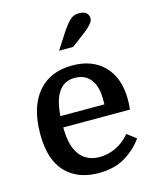

<svg xmlns="http://www.w3.org/2000/svg" viewBox="-119 -878 791 970"><g transform="rotate(-15 276.0 -393.0)"><path d="M511 -259H162Q162 -189 182 -143Q199 -105 229.5 -86Q260 -67 301 -67Q346 -67 388 -87Q430 -107 461 -145L508 -109Q473 -59 416.5 -24.5Q360 10 276 10Q204 10 151 -19.5Q98 -49 70 -106Q55 -137 48 -175Q41 -213 41 -257Q41 -397 105.5 -473.5Q170 -550 286 -550Q392 -550 453 -486.5Q514 -423 514 -311Q514 -300 513.5 -290.5Q513 -281 511 -259ZM282 -486Q174 -486 163 -318H393V-346Q393 -413 364 -449.5Q335 -486 282 -486ZM242 -639 291 -715Q321 -761 340.5 -778.5Q360 -796 386 -796Q414 -796 426 -784.5Q438 -773 438 -756Q438 -741 419.5 -721.5Q401 -702 353 -667L315 -639Z"/></g></svg>

Font: Domine SemiBold
Style: Regular
Weight: 600
Designer: Pablo Impallari, Rodrigo Fuenzalida, Brenda Gallo
Foundry: Pablo Impallari, Rodrigo Fuenzalida, Brenda Gallo
Version: Version 2.000